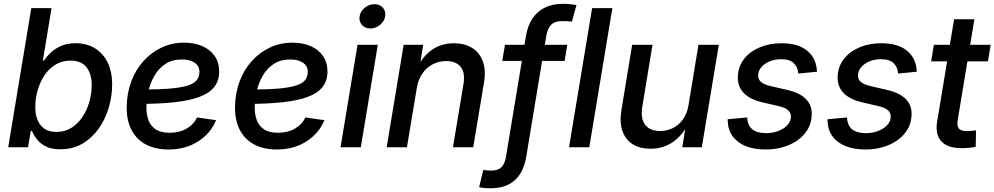

<svg xmlns="http://www.w3.org/2000/svg" viewBox="-20 -770 5200 1004"><path d="M295.9 10.7Q250.5 10.7 220.7 -3.9Q190.9 -18.6 173.6 -40.8Q156.2 -63 147 -85.4H141.1L126.5 0H22.9L143.6 -727.5H249.5L204.1 -452.6H208.5Q223.6 -474.1 245.8 -495.1Q268.1 -516.1 299.8 -530Q331.5 -543.9 374.5 -543.9Q433.1 -543.9 476.1 -517.8Q519 -491.7 542.7 -443.6Q566.4 -395.5 566.4 -328.1Q566.4 -267.1 548.6 -206.8Q530.8 -146.5 496.1 -97.4Q461.4 -48.3 411.1 -18.8Q360.8 10.7 295.9 10.7ZM274.9 -80.1Q320.3 -80.1 354.7 -102.3Q389.2 -124.5 412.6 -160.6Q436 -196.8 447.8 -240Q459.5 -283.2 459.5 -325.2Q459.5 -384.3 431.9 -418.7Q404.3 -453.1 349.1 -453.1Q304.2 -453.1 269.5 -431.6Q234.9 -410.2 211.7 -374.8Q188.5 -339.4 176.5 -296.4Q164.6 -253.4 164.6 -210Q164.6 -150.4 192.6 -115.2Q220.7 -80.1 274.9 -80.1Z M860.8 11.7Q793 11.7 743.9 -13.9Q694.8 -39.6 668.2 -89.6Q641.6 -139.6 642.6 -211.9Q643.6 -282.7 666.3 -343.8Q689 -404.8 729.7 -450.2Q770.5 -495.6 824.7 -521.2Q878.9 -546.9 942.4 -546.9Q996.6 -546.9 1038.1 -528.8Q1079.6 -510.7 1102.8 -476.8Q1126 -442.9 1126 -396Q1126 -347.7 1100.1 -314.9Q1074.2 -282.2 1021.7 -262.9Q969.2 -243.7 889.6 -235.1Q810.1 -226.6 703.1 -226.6L715.8 -301.8Q806.6 -301.8 866.2 -306.6Q925.8 -311.5 960.2 -322.3Q994.6 -333 1008.8 -350.8Q1022.9 -368.7 1022.9 -394.5Q1022.9 -424.3 998.5 -441.7Q974.1 -459 931.6 -459Q879.9 -459 844.5 -435.3Q809.1 -411.6 787.4 -373.8Q765.6 -335.9 755.6 -292.7Q745.6 -249.5 745.6 -210Q745.1 -172.9 756.1 -142.3Q767.1 -111.8 793.9 -93.8Q820.8 -75.7 867.7 -75.7Q918 -75.7 955.6 -97.4Q993.2 -119.1 1010.7 -155.8L1109.9 -141.6Q1081.5 -72.3 1015.6 -30.3Q949.7 11.7 860.8 11.7Z M1427.2 11.7Q1359.4 11.7 1310.3 -13.9Q1261.2 -39.6 1234.6 -89.6Q1208 -139.6 1209 -211.9Q1210 -282.7 1232.7 -343.8Q1255.4 -404.8 1296.1 -450.2Q1336.9 -495.6 1391.1 -521.2Q1445.3 -546.9 1508.8 -546.9Q1563 -546.9 1604.5 -528.8Q1646 -510.7 1669.2 -476.8Q1692.4 -442.9 1692.4 -396Q1692.4 -347.7 1666.5 -314.9Q1640.6 -282.2 1588.1 -262.9Q1535.6 -243.7 1456.1 -235.1Q1376.5 -226.6 1269.5 -226.6L1282.2 -301.8Q1373 -301.8 1432.6 -306.6Q1492.2 -311.5 1526.6 -322.3Q1561 -333 1575.2 -350.8Q1589.4 -368.7 1589.4 -394.5Q1589.4 -424.3 1564.9 -441.7Q1540.5 -459 1498 -459Q1446.3 -459 1410.9 -435.3Q1375.5 -411.6 1353.8 -373.8Q1332 -335.9 1322 -292.7Q1312 -249.5 1312 -210Q1311.5 -172.9 1322.5 -142.3Q1333.5 -111.8 1360.4 -93.8Q1387.2 -75.7 1434.1 -75.7Q1484.4 -75.7 1522 -97.4Q1559.6 -119.1 1577.1 -155.8L1676.3 -141.6Q1647.9 -72.3 1582 -30.3Q1516.1 11.7 1427.2 11.7Z M1760.7 0 1849.6 -535.6H1955.6L1866.7 0ZM1916.5 -621.1Q1889.2 -621.1 1872.8 -639.6Q1856.4 -658.2 1860.4 -684.6Q1864.7 -711.4 1887.5 -729.7Q1910.2 -748 1938 -748Q1965.8 -748 1982.2 -729.7Q1998.5 -711.4 1994.1 -684.6Q1989.7 -658.2 1967 -639.6Q1944.3 -621.1 1916.5 -621.1Z M2159.7 -311 2107.9 0H2002L2090.8 -535.6H2192.9L2171.9 -403.8L2156.2 -407.2Q2191.9 -478.5 2241 -511.2Q2290 -543.9 2352.5 -543.9Q2408.7 -543.9 2448.2 -519.8Q2487.8 -495.6 2504.9 -449Q2522 -402.3 2510.3 -335L2454.6 0H2348.6L2403.3 -328.6Q2413.6 -389.2 2389.2 -419.9Q2364.7 -450.7 2313.5 -450.7Q2276.4 -450.7 2244.1 -434.6Q2211.9 -418.5 2189.7 -387.2Q2167.5 -356 2159.7 -311Z M2946.3 -535.6 2932.6 -451.2H2606.4L2620.6 -535.6ZM2545.9 214.4Q2534.7 214.4 2524.9 213.9Q2515.1 213.4 2505.6 212.2Q2496.1 210.9 2485.4 209L2507.3 118.2Q2516.1 120.1 2527.8 121.1Q2539.6 122.1 2548.3 122.1Q2583 122.1 2601.3 105Q2619.6 87.9 2626 48.8L2730.5 -582.5Q2739.7 -636.7 2764.9 -674.1Q2790 -711.4 2830.3 -730.7Q2870.6 -750 2923.8 -750Q2942.9 -750 2960.2 -748.3Q2977.5 -746.6 2994.6 -743.7L2970.7 -657.2Q2961.4 -658.7 2946.3 -659.2Q2931.2 -659.7 2917 -659.7Q2881.8 -659.7 2862.5 -640.9Q2843.3 -622.1 2836.4 -581.5L2731.9 48.8Q2723.1 103 2699.7 139.9Q2676.3 176.8 2637.7 195.6Q2599.1 214.4 2545.9 214.4Z M3182.1 -727.5 3061.5 0H2955.6L3076.2 -727.5Z M3382.3 7.8Q3327.6 7.8 3289.6 -15.1Q3251.5 -38.1 3235.1 -84Q3218.8 -129.9 3230 -197.3L3285.6 -535.6H3392.1L3338.4 -210.4Q3328.6 -150.9 3353.3 -117.9Q3377.9 -85 3431.6 -85Q3467.3 -85 3498.5 -100.3Q3529.8 -115.7 3551.5 -146Q3573.2 -176.3 3580.6 -221.2L3632.3 -535.6H3738.8L3649.9 0H3547.9L3568.8 -131.8H3584Q3547.9 -59.6 3496.8 -25.9Q3445.8 7.8 3382.3 7.8Z M3983.4 11.7Q3925.3 11.7 3881.8 -5.1Q3838.4 -22 3813.2 -54.4Q3788.1 -86.9 3785.6 -133.3Q3785.2 -136.7 3785.2 -139.9Q3785.2 -143.1 3785.2 -146.5L3887.2 -155.8Q3889.2 -113.8 3914.1 -93.8Q3939 -73.7 3985.8 -73.7Q4020 -73.7 4048.6 -84.5Q4077.1 -95.2 4095.2 -113.5Q4113.3 -131.8 4115.7 -155.3Q4117.7 -177.7 4102.3 -192.4Q4086.9 -207 4053.2 -214.8L3966.3 -234.9Q3897.9 -251 3865.7 -287.4Q3833.5 -323.7 3838.9 -379.4Q3843.3 -429.2 3874.8 -466.6Q3906.2 -503.9 3956.3 -523.9Q4006.3 -543.9 4065.9 -543.9Q4149.4 -543.9 4196 -508.5Q4242.7 -473.1 4250 -414.6Q4251 -409.7 4251.5 -404.8Q4252 -399.9 4252 -395L4154.3 -385.3Q4152.3 -418.5 4131.1 -439.5Q4109.9 -460.4 4064.5 -460.4Q4033.2 -460.4 4006.8 -450Q3980.5 -439.5 3963.6 -421.4Q3946.8 -403.3 3944.8 -380.4Q3942.4 -356.9 3958.3 -342.5Q3974.1 -328.1 4012.2 -319.3L4096.7 -299.8Q4166 -283.7 4197.8 -248.5Q4229.5 -213.4 4224.1 -159.7Q4221.2 -121.1 4201.2 -89.4Q4181.2 -57.6 4148.2 -34.9Q4115.2 -12.2 4073.2 -0.2Q4031.2 11.7 3983.4 11.7Z M4505.4 11.7Q4447.3 11.7 4403.8 -5.1Q4360.4 -22 4335.2 -54.4Q4310.1 -86.9 4307.6 -133.3Q4307.1 -136.7 4307.1 -139.9Q4307.1 -143.1 4307.1 -146.5L4409.2 -155.8Q4411.1 -113.8 4436 -93.8Q4460.9 -73.7 4507.8 -73.7Q4542 -73.7 4570.6 -84.5Q4599.1 -95.2 4617.2 -113.5Q4635.3 -131.8 4637.7 -155.3Q4639.6 -177.7 4624.3 -192.4Q4608.9 -207 4575.2 -214.8L4488.3 -234.9Q4419.9 -251 4387.7 -287.4Q4355.5 -323.7 4360.8 -379.4Q4365.2 -429.2 4396.7 -466.6Q4428.2 -503.9 4478.3 -523.9Q4528.3 -543.9 4587.9 -543.9Q4671.4 -543.9 4718 -508.5Q4764.6 -473.1 4772 -414.6Q4772.9 -409.7 4773.4 -404.8Q4773.9 -399.9 4773.9 -395L4676.3 -385.3Q4674.3 -418.5 4653.1 -439.5Q4631.8 -460.4 4586.4 -460.4Q4555.2 -460.4 4528.8 -450Q4502.4 -439.5 4485.6 -421.4Q4468.8 -403.3 4466.8 -380.4Q4464.4 -356.9 4480.2 -342.5Q4496.1 -328.1 4534.2 -319.3L4618.7 -299.8Q4688 -283.7 4719.7 -248.5Q4751.5 -213.4 4746.1 -159.7Q4743.2 -121.1 4723.1 -89.4Q4703.1 -57.6 4670.2 -34.9Q4637.2 -12.2 4595.2 -0.2Q4553.2 11.7 4505.4 11.7Z M5160.2 -535.6 5146 -449.2H4849.1L4863.3 -535.6ZM4969.2 -669.4H5075.2L4988.3 -144Q4982.9 -111.8 4993.9 -98.1Q5004.9 -84.5 5036.1 -84.5Q5045.4 -84.5 5059.6 -85.7Q5073.7 -86.9 5084 -88.4L5082 -2.4Q5066.4 1 5047.1 2.9Q5027.8 4.9 5009.8 4.9Q4935.1 4.9 4902.3 -31Q4869.6 -66.9 4880.4 -133.8Z"/></svg>

Font: Inter 20pt Medium
Style: Italic
Weight: 500
Italic angle: -9.3988°
Version: Version 4.001;git-66647c0bb